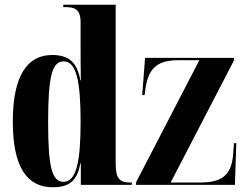

<svg xmlns="http://www.w3.org/2000/svg" viewBox="-20 -780 1032 810"><path d="M203 10C280 10 307 -25 319 -91H321V0H536V-10H528C486 -10 468 -26 468 -88V-760H247V-750H255C293 -750 320 -743 320 -686V-583C320 -544 320 -502 321 -441H319C306 -516 271 -548 200 -548C96 -548 34 -462 34 -267C34 -73 95 10 203 10ZM554 0H971L977 -176H967L964 -135C958 -45 922 -10 824 -10H700L967 -525V-536H592L580 -379H590L593 -402C605 -492 643 -526 733 -526H821L554 -11ZM248 -13C200 -13 183 -72 183 -264C183 -460 200 -521 249 -521C304 -521 320 -431 320 -265C320 -98 302 -13 248 -13Z"/></svg>

Font: Noto Serif Display Condensed Extra
Style: Regular
Weight: 800
Width: 3
Designer: Monotype Design Team
Foundry: Monotype Imaging Inc.
Version: Version 1.900